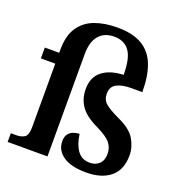

<svg xmlns="http://www.w3.org/2000/svg" viewBox="-138 -886 960 1015"><g transform="rotate(20 342.0 -378.5)"><path d="M456 10Q371 10 326.5 -21Q282 -52 282 -103Q282 -130 294 -144.5Q306 -159 323 -164.5Q340 -170 355 -170Q362 -114 386.5 -79.5Q411 -45 457 -45Q489 -45 509.5 -64.5Q530 -84 530 -121Q530 -155 510 -180.5Q490 -206 431 -235Q362 -267 333 -308Q304 -349 304 -405Q304 -471 347.5 -505.5Q391 -540 467 -543Q467 -636 438 -676Q409 -716 352 -716Q297 -716 266.5 -680.5Q236 -645 236 -576V0H12V-49H44Q70 -49 88.5 -60.5Q107 -72 107 -116V-475H26V-536H107V-554Q107 -633 139 -680Q171 -727 226 -747Q281 -767 350 -767Q439 -767 491.5 -735.5Q544 -704 567.5 -642.5Q591 -581 591 -491H529Q478 -491 447.5 -475Q417 -459 417 -419Q417 -385 441 -364.5Q465 -344 525 -316Q592 -285 617 -242Q642 -199 642 -153Q642 -72 592.5 -31Q543 10 456 10Z"/></g></svg>

Font: Noto Serif Toto SemiBold
Style: Regular
Weight: 600
Designer: Monotype Design Team
Foundry: Monotype Imaging Inc.
Version: Version 2.001; ttfautohint (v1.8.4.7-5d5b)